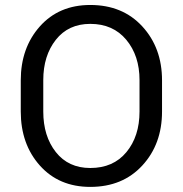

<svg xmlns="http://www.w3.org/2000/svg" viewBox="-20 -741 735 772"><path d="M343 -65.5Q435.5 -65.5 488.2 -129.2Q541 -193 541 -292.5V-419Q541 -517 487.8 -581Q434.5 -645 343 -645Q255 -645 204.5 -581Q154 -517 154 -419V-292.5Q154 -193.5 204.5 -129.5Q255 -65.5 343 -65.5ZM343 10.5Q217 10.5 140.2 -75.5Q63.5 -161.5 63.5 -292.5V-418Q63.5 -548.5 140.2 -634.8Q217 -721 343 -721Q473 -721 552.2 -634.8Q631.5 -548.5 631.5 -418V-292.5Q631.5 -161.5 552.2 -75.5Q473 10.5 343 10.5Z"/></svg>

Font: Roberto Sans
Style: Regular
Weight: 400
Designer: Google (font) & Cristiano Sobral (main changes)
Version: Version 1.500; ttfautohint (v1.8.4.7-5d5b-dirty)